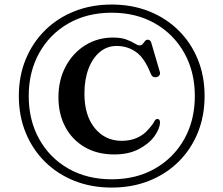

<svg xmlns="http://www.w3.org/2000/svg" viewBox="-20 -775 984 846"><path d="M472 51.5Q382.5 51.5 307.8 21.8Q233 -8 178.2 -62.2Q123.5 -116.5 93.2 -190.2Q63 -264 63 -352Q63 -440 93.2 -513.5Q123.5 -587 178.2 -641.2Q233 -695.5 307.8 -725.2Q382.5 -755 472 -755Q562 -755 636.8 -725.2Q711.5 -695.5 766.5 -641.2Q821.5 -587 851.5 -513.5Q881.5 -440 881.5 -352Q881.5 -264 851.5 -190.2Q821.5 -116.5 766.5 -62.2Q711.5 -8 636.8 21.8Q562 51.5 472 51.5ZM472 15Q580.5 15 663 -32.2Q745.5 -79.5 792 -162.2Q838.5 -245 838.5 -352Q838.5 -458.5 792 -541.5Q745.5 -624.5 663 -671.8Q580.5 -719 472 -719Q364 -719 281.5 -671.8Q199 -624.5 152.8 -541.5Q106.5 -458.5 106.5 -352Q106.5 -245 152.8 -162Q199 -79 281.5 -32Q364 15 472 15ZM685 -235.5Q684.5 -208.5 660.8 -175.2Q637 -142 592 -118.2Q547 -94.5 483.5 -94.5Q408 -94.5 352.8 -127Q297.5 -159.5 267.5 -216.2Q237.5 -273 237.5 -346.5Q237.5 -422 269 -481.5Q300.5 -541 355 -575.2Q409.5 -609.5 478.5 -609.5Q514 -609.5 537 -600.8Q560 -592 573.5 -583.5Q587 -575 595 -575Q603.5 -575 608.8 -581.2Q614 -587.5 618.8 -593.8Q623.5 -600 631 -600Q644 -600 647.5 -583.5L684.5 -457.5Q686.5 -449 682 -442.8Q677.5 -436.5 669 -435Q650.5 -432 643.5 -452Q616.5 -520 579 -546.2Q541.5 -572.5 493.5 -572.5Q452 -572.5 420 -546Q388 -519.5 370 -472.2Q352 -425 352 -362.5Q352 -266 397.8 -210.2Q443.5 -154.5 516.5 -154.5Q554.5 -154.5 583.8 -167.8Q613 -181 630.5 -201.5Q652.5 -225 659 -238.5Q665.5 -252 675 -251Q685 -249.5 685 -235.5Z"/></svg>

Font: Fraunces 9pt S000
Style: Regular
Weight: 400
Version: Version 1.000; ttfautohint (v1.8.3)